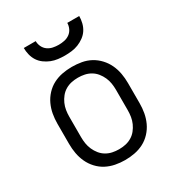

<svg xmlns="http://www.w3.org/2000/svg" viewBox="-181 -864 912 990"><g transform="rotate(-30 275.0 -369.0)"><path d="M275 12Q246 12 217.5 6.5Q189 1 164 -12Q139 -25 119 -46.5Q99 -68 87 -94Q75 -120 70 -148Q65 -176 65 -205V-325Q65 -354 70 -382Q75 -410 87 -436Q99 -462 119 -483.5Q139 -505 164 -518Q189 -531 217.5 -536.5Q246 -542 275 -542Q304 -542 332.5 -537Q361 -532 386 -518.5Q411 -505 431 -483.5Q451 -462 463 -436Q475 -410 480 -382Q485 -354 485 -325V-205Q485 -176 480 -148Q475 -120 463 -94Q451 -68 431 -46.5Q411 -25 386 -12Q361 1 332.5 6.5Q304 12 275 12ZM275 -52Q295 -52 314 -56Q333 -60 350 -70Q367 -80 379.5 -95.5Q392 -111 400 -129Q408 -147 411 -166Q414 -185 414 -205V-325Q414 -345 411 -364Q408 -383 400 -401Q392 -419 379.5 -434.5Q367 -450 350 -460Q333 -470 314 -474Q295 -478 275 -478Q255 -478 236 -474Q217 -470 200 -460Q183 -450 170.5 -434.5Q158 -419 150 -401Q142 -383 139 -364Q136 -345 136 -325V-205Q136 -185 139 -166Q142 -147 150 -129Q158 -111 170.5 -95.5Q183 -80 200 -70Q217 -60 236 -56Q255 -52 275 -52ZM275 -610Q255 -610 234.5 -612.5Q214 -615 195 -622.5Q176 -630 159 -642.5Q142 -655 131 -672Q120 -689 115 -709.5Q110 -730 110 -750H181Q181 -733 188.5 -717Q196 -701 210 -691Q224 -681 241 -677.5Q258 -674 275 -674Q292 -674 309 -677.5Q326 -681 340 -691Q354 -701 361.5 -717Q369 -733 369 -750H440Q440 -730 435 -709.5Q430 -689 419 -672Q408 -655 391 -642.5Q374 -630 355 -622.5Q336 -615 315.5 -612.5Q295 -610 275 -610Z"/></g></svg>

Font: Lode Term
Style: Regular
Weight: 400
Monospace: yes
Designer: Belleve Invis
Foundry: Belleve Invis
Version: Version 29.2.0